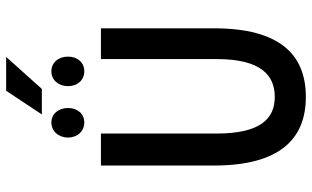

<svg xmlns="http://www.w3.org/2000/svg" viewBox="-215 -787 1014 624"><g transform="rotate(-90 292.0 -475.0)"><path d="M66 -287C66 -72 153 12 289 12C426 12 512 -72 512 -287V-654H412V-278C412 -136 361 -89 289 -89C218 -89 170 -136 170 -278V-654H66ZM232 -846H315L419 -962H309ZM206 -708C234 -708 253 -730 253 -761C253 -792 234 -815 206 -815C178 -815 157 -792 157 -761C157 -730 178 -708 206 -708ZM372 -708C401 -708 420 -730 420 -761C420 -792 401 -815 372 -815C344 -815 324 -792 324 -761C324 -730 344 -708 372 -708Z"/></g></svg>

Font: Falling Sky
Style: Condensed
Weight: 400
Designer: Paul D. Hunt
Foundry: Adobe Systems Incorporated
Version: Version 1.02